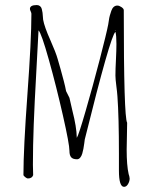

<svg xmlns="http://www.w3.org/2000/svg" viewBox="-20 -680 606 752"><path d="M487.8 19Q487.8 15.6 486.3 9.8L483.9 2Q476.1 -32.2 476.1 -94.2L477.1 -147L478 -199.2Q464.8 -221.2 464.8 -640.1Q464.8 -646 455.8 -652.1Q446.8 -658.2 439.9 -658.2Q423.3 -658.2 416 -637.7Q412.6 -627.9 410.2 -619.4Q407.7 -610.8 406.2 -599.1Q403.8 -583.5 403.8 -584Q397.9 -552.2 370.4 -446Q342.8 -339.8 315.4 -245.4Q288.1 -150.9 280.8 -140.1Q280.3 -162.6 276.1 -188Q272 -213.4 263.2 -248Q254.4 -284.2 252 -296.9L238.8 -323.2Q235.8 -339.8 230 -362.1Q224.1 -384.3 217.3 -409.2Q209.5 -435.5 209 -438L206.1 -448.2Q198.7 -474.6 177.2 -522.9Q153.8 -575.2 148.9 -603Q148.9 -602.5 147.9 -615.2Q147.5 -629.9 143.6 -645Q141.6 -652.3 136.5 -656.2Q131.3 -660.2 124 -660.2Q97.2 -660.2 97.2 -645Q97.2 -641.6 100.1 -635.7Q103 -629.4 103 -626Q103 -523.9 87.4 -310.5Q71.8 -97.2 71.8 4.9Q71.8 8.3 78.6 13.7Q85.4 19 88.9 19Q105.5 19 109.9 5.9Q108.9 -11.7 108.9 -34.2Q108.9 -108.4 112.1 -191.7Q115.2 -274.9 122.1 -396.5Q128.4 -505.9 130.9 -561Q142.1 -550.3 171.4 -445.8Q200.7 -341.3 226.3 -228.3Q252 -115.2 252 -88.9Q252 -71.8 258.8 -64Q265.6 -56.2 281.7 -56.2Q288.6 -56.2 293.9 -62.3Q299.3 -68.4 302.2 -78.6Q307.1 -95.2 310.1 -119.1Q310.5 -126.5 312 -133.8Q412.6 -540 432.1 -555.2Q436 -542 436 -507.8Q436 -482.9 434.1 -445.8Q432.1 -408.7 432.1 -383.8Q432.1 -370.6 436 -340.3Q438.5 -322.3 439.9 -303.2Q445.8 -222.2 445.8 -77.6V-12.2Q445.8 51.8 465.8 51.8Q475.1 51.8 481.4 41Q487.8 30.3 487.8 19ZM429.7 -560.1 431.2 -561H432.1V-559.1Z"/></svg>

Font: Amatica SC
Style: Regular
Weight: 400
Designer: Vernon Adams, Ben Nathan
Foundry: newtypography
Version: Version 2.001